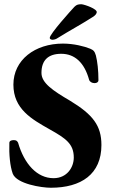

<svg xmlns="http://www.w3.org/2000/svg" viewBox="-20 -869 534 903"><path d="M226 -682C235 -682 244 -685 251 -690C302 -722 365 -756 416 -789C429 -797 433 -803 435 -811C438 -827 380 -847 364 -849C349 -849 341 -848 330 -837C314 -820 214 -709 214 -691C214 -686 218 -683 226 -682ZM219 14C362 14 457 -50 457 -187C457 -278 417 -330 310 -395C228 -443 175 -479 175 -526C175 -586 207 -616 268 -616C332 -616 377 -574 399 -494C402 -484 413 -478 425 -478C436 -478 443 -484 443 -491C443 -539 438 -580 431 -608C425 -628 420 -633 404 -640C377 -651 327 -664 276 -664C144 -664 43 -587 43 -471C43 -356 130 -308 213 -261C290 -218 327 -192 327 -128C327 -82 295 -31 232 -31C154 -31 94 -98 65 -198C60 -207 56 -210 44 -210C33 -210 24 -206 24 -197C22 -144 27 -88 40 -52C59 -4 175 14 219 14Z"/></svg>

Font: EB Garamond
Style: Bold
Weight: 700
Designer: Georg Duffner and Octavio Pardo
Foundry: Georg Duffner
Version: Version 1.000;PS 001.000;hotconv 1.0.88;makeotf.lib2.5.64775